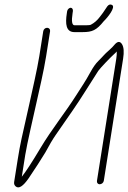

<svg xmlns="http://www.w3.org/2000/svg" viewBox="-20 -812 563 843"><path d="M274.8 -763 273.6 -755C265.7 -705.4 270.2 -671 306.9 -671H342.5C385.1 -671 403.7 -679.2 435.7 -719C451 -733.3 490.3 -781.3 471.5 -790.5C463.9 -794.2 457.1 -792 451 -784C436.3 -761.7 425.8 -746.3 418.5 -738C407.3 -722.9 394.1 -711.4 379 -703.5C375.8 -701.8 368.4 -701 356.6 -701H307.4C296 -701 293.1 -719 298.8 -755L300 -763C301.3 -770.9 296.8 -778 290.4 -778C284.1 -778 276.1 -770.9 274.8 -763ZM169.9 -675 152.5 -565C143.7 -509.7 120.2 -407.1 108.9 -356L74.7 -203.5C68.6 -175.2 63 -145.3 58.1 -114L42.1 -13C40.8 -5 43.1 1.5 49 6.5C62.4 18 81.3 6.1 105.6 -29C134.7 -72 159.1 -109.7 178.8 -142.2C196.3 -174.7 211.2 -200.3 224.3 -219L262.7 -274.5C274.4 -291.5 286.4 -308.7 298.4 -326C336.9 -381.2 373.4 -442.4 411.6 -501C420.6 -514 468.1 -563.1 479.2 -572.7C484.8 -577.6 489.3 -582 492.6 -586C493.1 -576.7 492.4 -566 490.5 -554L405.7 -18C404.4 -9.8 409.4 -3 417.8 -3C426.1 -3 434.4 -9.8 435.7 -18L520.5 -554C525.3 -583.9 523.6 -605.2 515.6 -618C507.6 -630.8 497.7 -631.1 485.8 -619C477.6 -609 468.6 -599.8 459 -591.5C435.9 -571.6 435.5 -567.5 411.8 -544.3C399.7 -532.5 388.3 -515.9 376.5 -494.3C352.6 -450.7 340.2 -434.3 315.4 -395C265.3 -315.9 207.4 -245.3 157.7 -162C119.2 -97.6 91.8 -55.6 75.7 -36L90.8 -131.5C98.6 -180.7 128.5 -308.5 138.6 -354.5C151.4 -411.9 172.3 -500.5 182.5 -565L199.9 -675C201.2 -683.2 195.1 -690 186.8 -690C178.4 -690 171.2 -683.2 169.9 -675Z"/></svg>

Font: MewTooHand
Style: CondIta
Weight: 400
Designer: Mew Too, Robert Jablonski
Version: Version 0.77